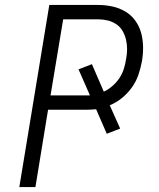

<svg xmlns="http://www.w3.org/2000/svg" viewBox="-20 -755 640 775"><path d="M58 0 179 -735H375Q405 -735 433 -729Q461 -723 485 -709Q509 -695 525.5 -672.5Q542 -650 549.5 -623Q557 -596 557.5 -566.5Q558 -537 553 -508Q548 -481 539 -454Q530 -427 513 -403Q496 -379 473 -360Q450 -341 423 -330L465 -236L411 -215L368 -314Q357 -313 346 -312.5Q335 -312 324 -312H174L123 0ZM184 -370H343L297 -475L351 -496L399 -385Q418 -394 434.5 -408.5Q451 -423 462.5 -440.5Q474 -458 480 -477.5Q486 -497 489 -517Q493 -537 493 -557Q493 -577 488.5 -595.5Q484 -614 474.5 -630.5Q465 -647 449 -657.5Q433 -668 414.5 -672.5Q396 -677 376 -677H235Z"/></svg>

Font: Iosevka Light Extended Oblique
Style: Regular
Weight: 300
Width: 7
Italic angle: -9°
Monospace: yes
Designer: Belleve Invis
Foundry: Belleve Invis
Version: Version 32.5.0; ttfautohint (v1.8.4)